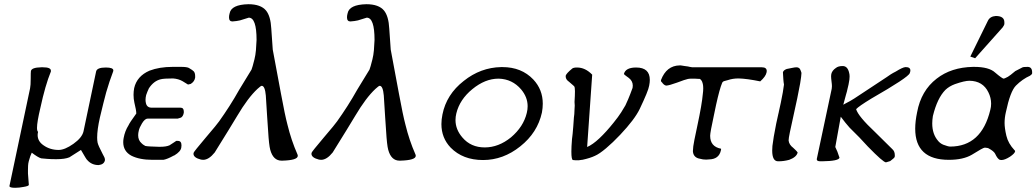

<svg xmlns="http://www.w3.org/2000/svg" viewBox="-20 -760 4928 913"><path d="M127 -422Q130 -439 176 -440Q180 -440 184 -440Q222 -440 222 -424Q222 -422 222 -420Q195 -354 172 -247Q156 -180 156 -152Q156 -137 161 -133Q159 -125 159 -118Q159 -88 187 -69Q218 -47 259 -47Q288 -47 329 -76Q370 -105 377 -135L437 -420Q441 -439 483 -439Q519 -439 519 -425Q519 -423 518 -420Q500 -373 485 -321Q479 -299 471.5 -269Q464 -239 455 -201Q442 -143 442 -106Q442 -92 444 -82Q447 -68 468 -28Q479 -10 479 -1Q479 1 479 2Q475 22 449 25Q415 25 394 0Q392 0 365 -47L310 -12Q289 -3 247 -3Q223 -3 204.5 -4.5Q186 -6 176 -7Q161 -11 131 -34Q124 -20 117 6Q114 17 113.5 28Q113 39 113 47Q113 56 113 65L117 117Q117 118 117 119Q117 125 91 129Q71 133 52 133Q25 133 25 125Q25 125 25 124L123 -340Q126 -354 126 -385Q126 -417 127 -422Z M628 -220Q628 -221 628 -222Q628 -235 619 -272Q615 -290 615 -309Q615 -325 618 -341Q631 -398 691 -424Q738 -442 801 -442H842Q868 -442 878 -437Q897 -426 902 -420Q908 -412 908 -398Q908 -395 908 -391Q905 -372 887 -361Q881 -359 874 -358Q868 -361 848 -374Q829 -385 803 -387Q759 -387 744 -383Q711 -375 688 -340Q680 -323 675 -308Q672 -296 672 -285Q672 -277 674 -269Q679 -248 701 -248H838Q854 -248 854 -230Q854 -227 854 -224Q851 -207 841 -201Q839 -200 835 -199Q831 -198 825 -196H682Q669 -196 655 -173Q643 -153 640 -139Q637 -127 637 -117Q637 -93 653 -79Q658 -73 671 -66Q681 -64 696 -63.5Q711 -63 735 -62Q739 -62 742 -62Q770 -62 786 -69Q797 -76 804.5 -81Q812 -86 818 -90Q821 -90 826 -90Q843 -90 843 -69Q843 -64 842 -58Q839 -39 809 -21L806 -20Q775 -3 757 0H705Q643 0 604 -20Q566 -41 566 -84Q566 -94 568 -104Q574 -137 591 -164Q596 -176 628 -220Z M1072 -697Q1080 -738 1161 -740Q1220 -740 1245 -710Q1267 -683 1270 -624L1277 -524L1316 -315Q1335 -212 1347 -167Q1365 -93 1394 -27Q1396 -23 1396 -19Q1396 2 1322 4Q1320 4 1319 4Q1279 4 1265 -48Q1262 -59 1259.5 -81Q1257 -103 1255 -137Q1253 -161 1250.5 -203Q1248 -245 1244 -306Q1240 -351 1225 -352Q1220 -352 1204 -337Q1159 -295 1108 -209Q1094 -185 1067 -141.5Q1040 -98 1001 -35Q973 0 946 0Q939 0 936 -1Q900 -10 900 -29Q900 -31 901 -34Q902 -39 957 -104Q1015 -172 1022 -183Q1047 -218 1071 -255.5Q1095 -293 1118 -334L1176 -429Q1180 -438 1190 -478Q1195 -498 1197 -521Q1199 -544 1200 -570Q1200 -676 1163 -676Q1163 -676 1163 -676Q1163 -676 1121 -663Q1113 -661 1104.5 -660Q1096 -659 1085 -658Q1069 -658 1069 -678Q1069 -686 1072 -697Z M1633 -697Q1641 -738 1722 -740Q1781 -740 1806 -710Q1828 -683 1831 -624L1838 -524L1877 -315Q1896 -212 1908 -167Q1926 -93 1955 -27Q1957 -23 1957 -19Q1957 2 1883 4Q1881 4 1880 4Q1840 4 1826 -48Q1823 -59 1820.5 -81Q1818 -103 1816 -137Q1814 -161 1811.5 -203Q1809 -245 1805 -306Q1801 -351 1786 -352Q1781 -352 1765 -337Q1720 -295 1669 -209Q1655 -185 1628 -141.5Q1601 -98 1562 -35Q1534 0 1507 0Q1500 0 1497 -1Q1461 -10 1461 -29Q1461 -31 1462 -34Q1463 -39 1518 -104Q1576 -172 1583 -183Q1608 -218 1632 -255.5Q1656 -293 1679 -334L1737 -429Q1741 -438 1751 -478Q1756 -498 1758 -521Q1760 -544 1761 -570Q1761 -676 1724 -676Q1724 -676 1724 -676Q1724 -676 1682 -663Q1674 -661 1665.5 -660Q1657 -659 1646 -658Q1630 -658 1630 -678Q1630 -686 1633 -697Z M2363 -441Q2366 -441 2369 -441Q2460 -441 2516 -382Q2561 -334 2561 -267Q2561 -247 2557 -225Q2536 -129 2454 -64Q2373 1 2277 1Q2181 1 2123 -58Q2079 -104 2079 -170Q2079 -192 2084 -216Q2103 -311 2185 -375Q2265 -439 2363 -441ZM2150 -221Q2146 -205 2146 -189Q2146 -144 2179 -106Q2219 -59 2285 -59Q2351 -59 2410 -107Q2469 -157 2485 -223Q2489 -239 2489 -255Q2489 -298 2458 -335Q2416 -384 2352 -386Q2351 -386 2350 -386Q2287 -386 2226 -336Q2166 -287 2150 -221Z M2701 -434Q2707 -439 2724 -439Q2763 -439 2796 -405L2772 -61Q2798 -72 2830.5 -102.5Q2863 -133 2898 -177Q2920 -204 2934 -226Q2948 -248 2954 -259Q2958 -267 2967 -288Q2976 -309 2988 -342Q2989 -348 2989 -353Q2989 -376 2968 -391L2961 -396Q2947 -406 2947 -408V-409Q2955 -438 3002 -439H3005Q3070 -439 3070 -380Q3070 -368 3067 -353Q3065 -340 3053.5 -312Q3042 -284 3022 -242Q2998 -192 2929 -119Q2894 -82 2862 -55Q2830 -28 2809 -19Q2786 -8 2749 0Q2748 0 2747 0L2733 2H2715Q2708 2 2705 1Q2697 1 2697 -39Q2697 -62 2700 -99Q2701 -105 2701.5 -111Q2702 -117 2703 -124Q2704 -140 2706 -158.5Q2708 -177 2709 -201Q2709 -204 2710 -209Q2711 -214 2711 -218Q2711 -230 2712 -240.5Q2713 -251 2713 -258Q2713 -266 2712 -275Q2714 -307 2714 -326.5Q2714 -346 2710 -350Q2710 -350 2710 -350Q2710 -350 2710 -350Q2710 -350 2704.5 -355Q2699 -360 2686 -371Q2670 -382 2670 -396Q2670 -397 2670 -398V-400Q2673 -411 2701 -434Z M3603 -440Q3626 -440 3626 -422Q3626 -419 3625 -415Q3621 -396 3595 -373Q3532 -386 3492 -387Q3464 -387 3441 -379Q3428 -376 3426 -375Q3417 -373 3414 -366Q3402 -338 3385 -261L3375 -213Q3357 -130 3357 -115Q3357 -115 3357 -114Q3357 -63 3408 -53Q3409 -53 3409 -51Q3409 -49 3408 -45Q3399 -3 3352 -2Q3345 -1 3338 -1Q3322 -1 3309 -5Q3278 -10 3275 -39Q3275 -41 3275 -43Q3275 -60 3282 -95L3296 -162Q3318 -265 3322 -313Q3324 -327 3324 -340Q3324 -343 3323.5 -351.5Q3323 -360 3319 -371Q3314 -382 3307 -385Q3305 -385 3300 -385Q3294 -385 3284 -386Q3276 -386 3269 -386Q3257 -386 3251 -384.5Q3245 -383 3232 -379Q3219 -375 3199 -367Q3163 -354 3149 -353Q3143 -353 3137 -358Q3133 -362 3131 -364Q3129 -366 3129 -367Q3123 -371 3123 -377Q3123 -378 3123 -379Q3149 -448 3212 -449Q3214 -449 3217 -449L3236 -446Q3243 -445 3251 -444Q3255 -443 3260 -442Q3265 -441 3272 -440Z M3730 -92Q3732 -72 3752 -57Q3757 -52 3762.5 -47Q3768 -42 3773 -35Q3768 -13 3733 0Q3707 7 3682 7Q3681 7 3680 7Q3652 7 3652 -44Q3652 -54 3653 -66Q3655 -84 3659.5 -110.5Q3664 -137 3671 -172L3682 -222Q3682 -221 3682 -221Q3682 -221 3682 -221Q3682 -222 3684 -231Q3687 -244 3693 -272Q3699 -300 3702.5 -321Q3706 -342 3708 -358Q3706 -368 3705 -382.5Q3704 -397 3703 -416Q3705 -426 3721 -432Q3723 -432 3746 -437Q3760 -440 3767 -440Q3778 -440 3784 -432Q3786 -427 3788 -423Q3790 -419 3791 -414Q3791 -413 3791 -411Q3791 -401 3785 -364Q3783 -351 3779 -333Q3776 -315 3771 -292L3736 -131Q3730 -102 3730 -92Z M3990 -262Q3993 -264 3997 -266Q4001 -268 4008 -272Q4030 -282 4099 -329L4196 -393Q4204 -399 4215 -406Q4226 -413 4240 -420Q4272 -440 4286 -441Q4309 -441 4309 -425Q4309 -419 4306 -412Q4299 -392 4123 -291Q4064 -255 4051 -241Q4061 -207 4141 -132L4224 -50Q4235 -40 4235 -22Q4235 -20 4235 -17Q4234 -10 4228 -6L4213 6Q4211 7 4206.5 8Q4202 9 4193 12Q4180 12 4107 -63Q4088 -84 4066.5 -106.5Q4045 -129 4020 -153Q4010 -164 4000 -176.5Q3990 -189 3978 -205L3952 -61Q3962 -42 3972 -10Q3968 6 3889 7Q3885 7 3882 7Q3864 7 3864 -2Q3864 -3 3864 -4L3935 -338Q3936 -343 3936 -350Q3936 -359 3934 -373Q3932 -389 3932 -398Q3932 -404 3933 -408Q3937 -425 3955 -437Q3966 -446 3987 -446Q4011 -446 4018 -413Q4020 -406 4020 -396Q4020 -389 4019 -381L4015 -358Q4013 -349 4010 -337Q4008 -326 4003 -310Z M4678 -662Q4688 -682 4715 -684Q4756 -684 4756 -654Q4756 -651 4756 -647Q4756 -641 4748 -630L4617 -483L4594 -491ZM4734 0Q4723 -5 4712 -29Q4706 -41 4682 -54Q4678 -57 4663 -58Q4655 -58 4601 -24Q4560 0 4492 0Q4332 0 4332 -148Q4332 -183 4341 -226Q4360 -329 4434 -386Q4503 -440 4607 -442Q4610 -442 4612 -442Q4683 -442 4712 -415Q4746 -386 4753 -386Q4756 -386 4773 -395Q4778 -398 4786.5 -404.5Q4795 -411 4808 -422Q4826 -431 4841 -439Q4845 -442 4866 -442Q4888 -442 4888 -416Q4888 -413 4888 -411Q4887 -406 4878 -400Q4842 -384 4811 -353Q4784 -326 4763 -226Q4757 -200 4757 -175Q4757 -151 4765.5 -114.5Q4774 -78 4804 -46Q4807 -44 4807 -41Q4807 -41 4807 -40Q4805 -30 4783 -15Q4758 1 4742 1Q4738 1 4734 0ZM4416 -208Q4413 -189 4413 -173Q4413 -122 4441 -90Q4444 -86 4450 -81Q4456 -76 4465 -72Q4489 -63 4498 -63Q4647 -63 4689 -237Q4693 -252 4693 -267Q4693 -295 4680 -321Q4654 -375 4590 -376Q4567 -376 4521 -360Q4494 -350 4476 -333Q4437 -294 4416 -208Z"/></svg>

Font: New Athena Unicode
Style: Italic
Weight: 400
Designer: J. Rusten 1997; rev. by R. Hancock 2001, 2002, rev. by D. Mastronarde 2002-2019
Foundry: Society for Classical Studies (formerly American Philological Association)
Version: Version 5.008